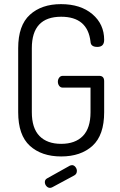

<svg xmlns="http://www.w3.org/2000/svg" viewBox="-20 -751 581 929"><path d="M68 -208C68 -134 86.8 -79.8 124.5 -45.5C162.2 -11.2 212.7 6 276 6C339.3 6 389.8 -11.2 427.5 -45.5C465.2 -79.8 484 -134 484 -208V-358C484 -375.3 476 -384 460 -384H284C276.7 -384 270.8 -381.2 266.5 -375.5C262.2 -369.8 260 -363.3 260 -356C260 -348 262.2 -341.2 266.5 -335.5C270.8 -329.8 276.7 -327 284 -327H418V-208C418 -156.7 405.7 -118.3 381 -93C356.3 -67.7 321.3 -55 276 -55C230.7 -55 195.7 -67.7 171 -93C146.3 -118.3 134 -156.7 134 -208V-518C134 -619.3 181.3 -670 276 -670C361.3 -670 408.7 -629.7 418 -549C418.7 -532.3 429.7 -524 451 -524C473 -524 484 -535.3 484 -558C484 -608.7 465 -650.2 427 -682.5C389 -714.8 338.3 -731 275 -731C212.3 -731 162.2 -713.8 124.5 -679.5C86.8 -645.2 68 -591.3 68 -518ZM197 130C197 137.3 199.5 143.8 204.5 149.5C209.5 155.2 215.3 158 222 158C225.3 158 229 157 233 155L339 98C347.7 93.3 352 86 352 76C352 69.3 349.7 63 345 57C340.3 51 334.7 48 328 48C326 48 323 48.7 319 50L208 112C200.7 116 197 122 197 130Z"/></svg>

Font: Terminal Dosis
Style: Book
Weight: 400
Designer: EdgarTolentino, PabloImpallari, IginoMarini
Foundry: EdgarTolentino, PabloImpallari, IginoMarini
Version: Version 1.006